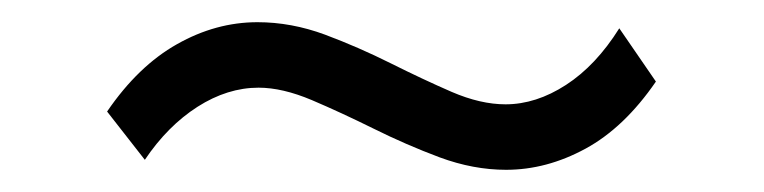

<svg xmlns="http://www.w3.org/2000/svg" viewBox="-20 -418 688 173"><path d="M436 -265Q406.5 -265 376.2 -276.2Q346 -287.5 316.8 -302Q287.5 -316.5 261 -327.8Q234.5 -339 213 -339Q185 -339 158 -321.8Q131 -304.5 110.5 -274L76.5 -317.5Q104.5 -358.5 139.5 -378.2Q174.5 -398 212 -398Q242.5 -398 272.8 -386.8Q303 -375.5 332 -361Q361 -346.5 387 -335.2Q413 -324 435.5 -324Q463 -324 490 -341.5Q517 -359 538 -392.5L571 -344.5Q542.5 -303 507.5 -284Q472.5 -265 436 -265Z"/></svg>

Font: Geologica Thin Roman ExtraLight
Style: Regular
Weight: 250
Version: Version 1.010;gftools[0.9.28]